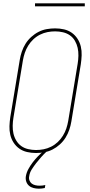

<svg xmlns="http://www.w3.org/2000/svg" viewBox="-20 -914 540 1157"><path d="M197 8Q169 8 143 2Q117 -4 96.5 -18.5Q76 -33 62 -54.5Q48 -76 42 -101.5Q36 -127 37 -154Q38 -181 42 -208L99 -553Q103 -578 111.5 -603Q120 -628 134 -650.5Q148 -673 168.5 -691.5Q189 -710 212.5 -722Q236 -734 261.5 -738.5Q287 -743 312 -743Q340 -743 366 -737Q392 -731 412.5 -716.5Q433 -702 447 -680.5Q461 -659 467 -633.5Q473 -608 472 -581Q471 -554 467 -527L410 -182Q406 -157 397.5 -132Q389 -107 375 -84.5Q361 -62 340.5 -43.5Q320 -25 296.5 -13Q273 -1 247.5 3.5Q222 8 197 8ZM197 -10Q220 -10 243 -14.5Q266 -19 288 -30Q310 -41 328 -58Q346 -75 359 -96Q372 -117 379.5 -139.5Q387 -162 391 -185L448 -530Q452 -554 452.5 -578.5Q453 -603 448 -625.5Q443 -648 431.5 -668Q420 -688 401.5 -701Q383 -714 359.5 -719.5Q336 -725 312 -725Q289 -725 266 -720.5Q243 -716 221 -705Q199 -694 181 -677Q163 -660 150 -639Q137 -618 129.5 -595.5Q122 -573 118 -550L61 -205Q57 -181 56.5 -156.5Q56 -132 61 -109.5Q66 -87 78 -67Q90 -47 108 -34Q126 -21 149.5 -15.5Q173 -10 197 -10ZM214 223Q198 223 182 219Q166 215 154.5 205Q143 195 138 179.5Q133 164 136 147Q140 125 151.5 104Q163 83 177.5 64Q192 45 209 27.5Q226 10 245 -5L250 -8H261L260 0Q243 16 227.5 33.5Q212 51 198 69Q184 87 171.5 106.5Q159 126 156 148Q153 161 157.5 173Q162 185 171 192Q180 199 192.5 202Q205 205 218 205Q227 205 236 204Q245 203 253 201L250 219Q241 221 232 222Q223 223 214 223ZM191 -876V-894H491V-876Z"/></svg>

Font: Iosevka SS04 Thin Oblique
Style: Regular
Weight: 100
Italic angle: -9°
Monospace: yes
Designer: Belleve Invis
Foundry: Belleve Invis
Version: Version 19.0.0; ttfautohint (v1.8.4)